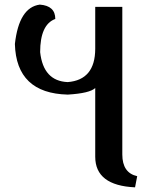

<svg xmlns="http://www.w3.org/2000/svg" viewBox="-20 -512 609 824"><path d="M559.6 292Q388.7 284.2 388.7 160.6V-134.3Q365.7 -111.8 271 -106Q49.8 -111.3 43.9 -323.2Q61.5 -480.5 150.9 -492.2Q217.3 -487.3 217.3 -430.7Q152.3 -406.7 152.3 -288.1Q166 -164.1 270.5 -159.7Q388.2 -168.9 388.7 -302.2V-482.4H504.9V150.9Q504.9 230 568.8 244.1Z"/></svg>

Font: Kelvinch
Style: Bold
Weight: 700
Designer: Paul James Miller
Foundry: High-Logic / Made with FontCreator
Version: Version 3.501;March 28, 2021;FontCreator 13.0.0.2683 64-bit